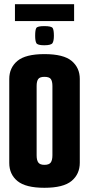

<svg xmlns="http://www.w3.org/2000/svg" viewBox="-20 -885 423 912"><path d="M191 7Q102 7 63 -25Q24 -57 24 -111V-510Q24 -563 62.5 -595.5Q101 -628 191 -628Q282 -628 320.5 -595.5Q359 -563 359 -510V-112Q359 -58 320 -25.5Q281 7 191 7ZM191 -102Q213 -102 221 -113Q229 -124 229 -148V-476Q229 -499 221.5 -509.5Q214 -520 191 -520Q169 -520 161.5 -509.5Q154 -499 154 -477V-147Q154 -124 162 -113Q170 -102 191 -102ZM190 -670Q158 -670 152.5 -680.5Q147 -691 147 -715Q147 -743 152.5 -752Q158 -761 190 -761Q224 -761 230 -752Q236 -743 236 -715Q236 -691 229.5 -680.5Q223 -670 190 -670ZM51 -785V-865H332V-785Z"/></svg>

Font: Smooch Sans ExtraBold
Style: Regular
Weight: 800
Designer: Robert E. Leuschke
Foundry: Robert E. Leuschke
Version: Version 1.010